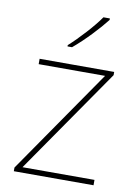

<svg xmlns="http://www.w3.org/2000/svg" viewBox="-86 -823 628 880"><g transform="rotate(10 228.0 -383.0)"><path d="M353 -759V-766H323C294 -723 229 -652 184 -612V-606H205C258 -650 318 -714 353 -759ZM412 0V-25H77L415 -513V-528H68V-503H377L41 -17V0Z"/></g></svg>

Font: Noto Sans Canadian Aboriginal Thin
Style: Regular
Weight: 100
Designer: Monotype Design Team, Typotheque's Kevin King
Foundry: Monotype Imaging Inc.
Version: Version 2.004